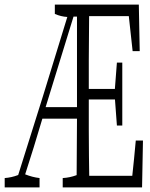

<svg xmlns="http://www.w3.org/2000/svg" viewBox="-39 -747 652 834"><path d="M233.4 26.4Q263.7 24.9 293.9 13.7Q295.4 -182.6 295.4 -226.6V-231.4H145Q107.9 -105.5 70.3 10.3Q102.1 22.9 132.8 26.4Q132.8 51.8 132.8 66.9H-18.6Q-18.6 51.3 -18.6 26.4Q10.7 24.4 40 13.2Q147.5 -325.2 253.4 -673.3Q226.1 -674.8 199.2 -686.5Q199.2 -702.1 199.2 -727.1H564Q565.9 -621.1 567.9 -524.9H537.1Q528.8 -596.2 520.5 -676.8H348.1Q347.2 -560.5 346.7 -485.4Q346.7 -418 346.7 -360.8H460Q464.4 -413.1 468.8 -475.1H492.2Q492.2 -333.5 492.2 -201.7H468.8Q464.8 -253.4 460.4 -314.9H346.7Q346.7 -242.7 346.7 -180.7Q346.7 -115.2 347.4 -67.9Q348.1 -20.5 348.6 16.6H535.6Q543.5 -55.2 550.8 -136.7H582Q580.1 -30.3 578.1 66.9H233.4Q233.4 51.3 233.4 26.4ZM280.3 -674.8 159.2 -281.7H295.4V-674.8H290.5H283.7Z"/></svg>

Font: Scarab Serif
Style: Condensed-Light
Weight: 300
Designer: John Roberts
Foundry: Scarab
Version: 1.0